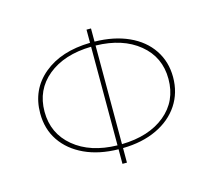

<svg xmlns="http://www.w3.org/2000/svg" viewBox="-77 -561 735 662"><g transform="rotate(-15 291.0 -229.5)"><path d="M299 -42V10H283V-42Q214 -43 162.5 -67Q111 -91 82.5 -133Q54 -175 54 -231Q54 -316 116.5 -368Q179 -420 283 -422V-469H299V-422Q368 -421 420 -397.5Q472 -374 500.5 -331.5Q529 -289 529 -234Q529 -178 500.5 -135Q472 -92 420 -67.5Q368 -43 299 -42ZM283 -56V-408Q186 -406 128 -358.5Q70 -311 70 -233Q70 -155 128.5 -106.5Q187 -58 283 -56ZM512 -232Q512 -310 453.5 -358Q395 -406 299 -408V-56Q396 -58 454 -105.5Q512 -153 512 -232Z"/></g></svg>

Font: Ysabeau SC Thin
Style: Regular
Weight: 200
Designer: Christian Thalmann (Catharsis Fonts)
Version: Version 0.003